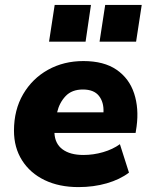

<svg xmlns="http://www.w3.org/2000/svg" viewBox="-20 -752 614 783"><path d="M300 11Q221 11 162 -17.5Q103 -46 70 -98Q37 -150 37 -219Q37 -304 74.5 -368Q112 -432 176 -467.5Q240 -503 320 -503Q404 -503 455.5 -467.5Q507 -432 527 -371Q547 -310 537 -236L533 -210H202Q204 -166 235 -143Q266 -120 320 -120Q361 -120 400.5 -131.5Q440 -143 469 -164L506 -48Q469 -20 415.5 -4.5Q362 11 300 11ZM318 -387Q273 -387 247.5 -360Q222 -333 213 -294H402Q404 -335 383.5 -361Q363 -387 318 -387ZM386 -582 409 -732H558L535 -582ZM180 -582 203 -732H351L329 -582Z"/></svg>

Font: Nunito Sans Black
Style: Italic
Weight: 900
Italic angle: -9°
Designer: Vernon Adams
Foundry: Vernon Adams
Version: Version 3.006; ttfautohint (v1.8.3)